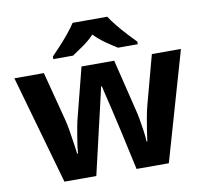

<svg xmlns="http://www.w3.org/2000/svg" viewBox="-83 -858 1022 949"><g transform="rotate(-10 428.0 -383.0)"><path d="M485 -191Q481 -208 473.5 -241.5Q466 -275 457 -313.5Q448 -352 440 -384.5Q432 -417 429 -432H425Q422 -417 414.5 -384.5Q407 -352 398 -313.5Q389 -275 381 -241Q373 -207 369 -189L325 0H165L10 -546H158L221 -304Q228 -279 233.5 -244Q239 -209 244 -176.5Q249 -144 251 -125H255Q256 -139 259 -162.5Q262 -186 266.5 -211Q271 -236 274.5 -256.5Q278 -277 280 -284L347 -546H511L575 -284Q579 -270 584.5 -239Q590 -208 594.5 -176Q599 -144 599 -125H603Q605 -142 610 -174.5Q615 -207 621.5 -243Q628 -279 635 -304L700 -546H846L689 0H527ZM515 -766Q529 -744 551.5 -716.5Q574 -689 598 -663Q622 -637 640 -619V-606H541Q515 -622 484 -643.5Q453 -665 427 -692Q401 -665 371 -644Q341 -623 315 -606H216V-619Q235 -638 258.5 -663.5Q282 -689 304.5 -716.5Q327 -744 341 -766Z"/></g></svg>

Font: Noto Sans Telugu
Style: Bold
Weight: 700
Designer: Jelle Bosma - Monotype Design Team
Foundry: Monotype Imaging Inc.
Version: Version 2.005; ttfautohint (v1.8.4.7-5d5b)